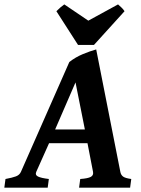

<svg xmlns="http://www.w3.org/2000/svg" viewBox="-47 -873 658 893"><path d="M209.5 -271H347.7L304.2 -489.7ZM359.9 -207H181.2L121.6 -73.7Q115.2 -59.1 129.6 -52Q144 -44.9 180.2 -40.5L174.8 0H-26.9L-21.5 -40.5Q10.3 -46.4 27.1 -52.7Q43.9 -59.1 50.3 -73.7L275.4 -584.5Q303.7 -606.9 337.9 -621.1Q372.1 -635.3 400.4 -643.1L512.7 -73.7Q515.1 -60.1 524.9 -52.2Q534.7 -44.4 563.5 -40.5L558.1 0H320.8L326.2 -40.5Q361.8 -43 375.2 -50.3Q388.7 -57.6 385.7 -73.7ZM532.2 -820.8 390.1 -664.1H315.9L215.3 -820.8Q223.1 -829.1 233.6 -838.1Q244.1 -847.2 252 -852.5L363.8 -776.9L502 -852.5Q507.8 -847.7 517.3 -838.6Q526.9 -829.6 532.2 -820.8Z"/></svg>

Font: Gentium Book Plus
Style: Bold Italic
Weight: 700
Italic angle: -8°
Designer: Victor Gaultney, Annie Olsen, Iska Routamaa, Becca Hirsbrunner
Foundry: SIL International
Version: Version 6.101